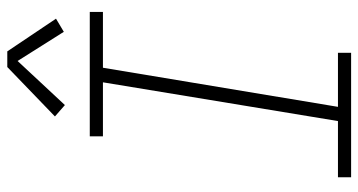

<svg xmlns="http://www.w3.org/2000/svg" viewBox="-254 -754 1007 540"><g transform="rotate(-90 250.0 -483.5)"><path d="M22 0V-37H180L289 -698H137V-735H487V-698H330L220 -37H372V0ZM225 -805 193 -833 332 -967H376L468 -830L431 -808L349 -938Z"/></g></svg>

Font: Iosevka Slab Extralight
Style: Italic
Weight: 200
Italic angle: -9°
Monospace: yes
Designer: Belleve Invis
Foundry: Belleve Invis
Version: Version 11.1.1; ttfautohint (v1.8.3)